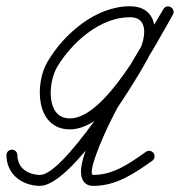

<svg xmlns="http://www.w3.org/2000/svg" viewBox="-38 -576 574 613"><path d="M-0.2 -98.2C-9.9 -98 -17.6 -90.1 -17.5 -80.5C-16.8 -20.1 30.7 16 88.1 17.5C187.5 20.2 387.2 -303.5 433.2 -387.6C466.9 -449.5 475.6 -555.1 377.8 -556C268.7 -556.9 166.1 -468 113.7 -378.9C71.9 -308 75.4 -163.2 185.1 -162.9C320.6 -162.6 457.2 -429.8 513.8 -529.1C519.6 -539.2 514.9 -548.6 507.4 -553C499.8 -557.3 489.4 -556.7 483.5 -546.6C420.5 -438.9 354.4 -332.9 296.1 -222.6C267.9 -169.3 233.3 -107.8 222.4 -47.9C217 -18.5 221.6 17.5 260 17.5C333.3 17.5 390.9 -22.2 448.1 -62.7C456 -68.3 457.9 -79.2 452.3 -87.1C446.7 -95 435.8 -96.9 427.9 -91.3C377.1 -55.4 325.1 -17.5 260 -17.5C245.9 -17.5 264.9 -71.2 267.1 -77.4C324 -236.3 428.2 -382.9 513.7 -529C519.6 -539 514.9 -548.4 507.3 -552.8C499.7 -557.2 489.2 -556.5 483.4 -546.5C436.4 -464 298.1 -197.6 185.2 -197.9C106.6 -198.1 116.5 -314.7 143.8 -361.1C189.7 -439 281.4 -521.8 377.5 -521C443.9 -520.4 422.5 -441.2 402.4 -404.4C365.3 -336.3 163.5 -15.5 89 -17.5C50.5 -18.5 18 -39.5 17.5 -80.9C17.4 -90.5 9.5 -98.3 -0.2 -98.2Z"/></svg>

Font: FRB American Cursive Guidelines
Style: Italic
Weight: 400
Italic angle: -25°
Version: Version 2.0;Modular Font Editor K font №1